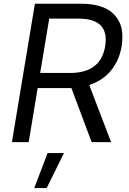

<svg xmlns="http://www.w3.org/2000/svg" viewBox="-20 -747 679 1009"><path d="M42.6 0 163.4 -727.3H409.1Q459.2 -727.3 498.4 -716.4Q537.6 -705.6 562.9 -685.9Q588.1 -666.2 603.5 -638.5Q619 -610.8 622 -577.1Q625 -543.3 619.3 -504.3Q606.9 -430.4 563.9 -377.1Q521 -323.9 448.9 -300.4L563.9 0H461.6L355.1 -284.4Q349.1 -284.1 336.6 -284.1H177.9L130.7 0ZM191.1 -363.6H348Q509.6 -363.6 532.7 -504.3Q556.1 -649.1 393.5 -649.1H238.6ZM159.8 241.5 230.1 57.5H316.1L225.1 241.5Z"/></svg>

Font: Karasuma Gothic
Style: Italic
Weight: 400
Italic angle: -9.39999°
Designer: Rasmus Andersson / Ryoko Nishizuka
Foundry: Genbu
Version: Version 1.00